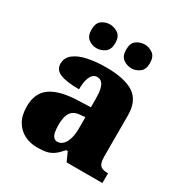

<svg xmlns="http://www.w3.org/2000/svg" viewBox="-178 -894 983 1036"><g transform="rotate(30 313.0 -376.0)"><path d="M199 10Q156 10 120 -8Q84 -26 62.5 -62.5Q41 -99 41 -155Q41 -238 96 -277Q151 -316 262 -320L343 -323V-375Q343 -412 337.5 -435.5Q332 -459 320.5 -470.5Q309 -482 291 -482Q275 -482 263.5 -470Q252 -458 245.5 -434.5Q239 -411 239 -375Q160 -375 121.5 -391Q83 -407 83 -445Q83 -483 113.5 -506.5Q144 -530 195.5 -540.5Q247 -551 308 -551Q423 -551 480.5 -513.5Q538 -476 538 -383V-131Q538 -104 543.5 -89Q549 -74 562 -67.5Q575 -61 597 -61H601V0H378L353 -56H343Q321 -30 301.5 -15.5Q282 -1 258.5 4.5Q235 10 199 10ZM278 -71Q298 -71 313 -86Q328 -101 336 -128Q344 -155 344 -191V-262L313 -259Q285 -257 269 -244.5Q253 -232 246 -209Q239 -186 239 -152Q239 -126 243 -107.5Q247 -89 256 -80Q265 -71 278 -71ZM427 -614Q398 -614 375 -631Q352 -648 352 -688Q352 -729 375 -745.5Q398 -762 427 -762Q453 -762 476.5 -745.5Q500 -729 500 -688Q500 -648 476.5 -631Q453 -614 427 -614ZM209 -614Q181 -614 158.5 -631Q136 -648 136 -688Q136 -729 158.5 -745.5Q181 -762 209 -762Q237 -762 260.5 -745.5Q284 -729 284 -688Q284 -648 260.5 -631Q237 -614 209 -614Z"/></g></svg>

Font: Noto Serif Tibetan Black
Style: Regular
Weight: 900
Version: Version 2.103